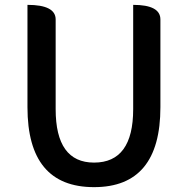

<svg xmlns="http://www.w3.org/2000/svg" viewBox="-20 -757 773 790"><path d="M367 13Q93 13 93 -316V-737Q209 -737 209 -677V-308Q209 -88 367 -88Q528 -88 528 -308V-737Q640 -737 640 -677V-316Q640 13 367 13Z"/></svg>

Font: Swei Half Moon CJK SC
Style: Medium
Weight: 500
Version: Version 2.071